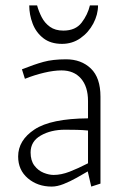

<svg xmlns="http://www.w3.org/2000/svg" viewBox="-20 -678 467 709"><path d="M171 11Q119 11 83 -19.5Q47 -50 47 -100Q47 -160 107.5 -200Q168 -240 305 -241Q305 -257 305 -273Q305 -289 305 -305Q305 -358 279 -388Q253 -418 207 -418Q179 -418 143 -409.5Q107 -401 72 -387L61 -422Q106 -440 140.5 -449.5Q175 -459 224 -459Q280 -459 315.5 -425Q351 -391 351 -321V0L317 11L304 -45Q287 -35 263 -21.5Q239 -8 215 1.5Q191 11 171 11ZM178 -32Q206 -32 237 -44Q268 -56 305 -75V-196Q285 -198 264 -198.5Q243 -199 220 -199Q168 -199 130.5 -177.5Q93 -156 93 -115Q93 -85 107 -66.5Q121 -48 141 -40Q161 -32 178 -32ZM88 -658H117Q123 -636 134 -614.5Q145 -593 164.5 -579Q184 -565 214 -565Q259 -565 281.5 -594.5Q304 -624 312 -658H342Q342 -624 324.5 -591Q307 -558 277 -537Q247 -516 209 -516Q167 -516 140 -537Q113 -558 100.5 -591Q88 -624 88 -658Z"/></svg>

Font: Ancizar Sans Thin
Style: Regular
Weight: 100
Designer: Cesar Puertas, Viviana Monsalve, Julian Moncada, Julian Prieto, Jose Castro, Mariel Hernandez, Felipe Aragon, Sara Alarc
Version: Version 8.100